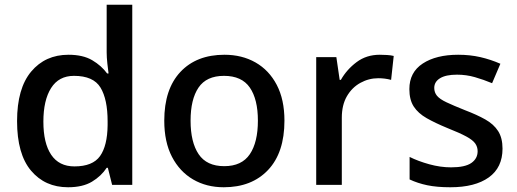

<svg xmlns="http://www.w3.org/2000/svg" viewBox="-20 -780 2183 810"><path d="M267 10Q170 10 111 -60Q52 -130 52 -269Q52 -407 111.5 -478Q171 -549 269 -549Q330 -549 369 -526Q408 -503 432 -470H438Q436 -484 433 -511Q430 -538 430 -559V-760H538V0H453L435 -72H430Q407 -37 368 -13.5Q329 10 267 10ZM294 -78Q371 -78 402 -121.5Q433 -165 434 -252V-268Q434 -361 404 -410.5Q374 -460 292 -460Q228 -460 195.5 -408.5Q163 -357 163 -267Q163 -176 196 -127Q229 -78 294 -78Z M1180 -271Q1180 -136 1111 -63Q1042 10 924 10Q851 10 794.5 -23Q738 -56 705.5 -118.5Q673 -181 673 -271Q673 -404 741 -476.5Q809 -549 927 -549Q1001 -549 1058 -516.5Q1115 -484 1147.5 -422Q1180 -360 1180 -271ZM784 -271Q784 -180 818 -129.5Q852 -79 926 -79Q1000 -79 1034 -129.5Q1068 -180 1068 -271Q1068 -361 1034 -410.5Q1000 -460 925 -460Q851 -460 817.5 -410.5Q784 -361 784 -271Z M1582 -549Q1596 -549 1612.5 -548Q1629 -547 1641 -544L1630 -443Q1604 -450 1576 -450Q1536 -450 1500.5 -430.5Q1465 -411 1443.5 -374Q1422 -337 1422 -283V0H1314V-539H1399L1413 -443H1418Q1443 -487 1484.5 -518Q1526 -549 1582 -549Z M2100 -153Q2100 -73 2042 -31.5Q1984 10 1880 10Q1823 10 1782.5 1.5Q1742 -7 1708 -23V-118Q1744 -100 1791 -87Q1838 -74 1883 -74Q1942 -74 1968.5 -92.5Q1995 -111 1995 -142Q1995 -160 1985 -174.5Q1975 -189 1947.5 -204Q1920 -219 1867 -240Q1816 -261 1780 -281.5Q1744 -302 1725.5 -330.5Q1707 -359 1707 -404Q1707 -475 1763.5 -512Q1820 -549 1913 -549Q1963 -549 2006.5 -539Q2050 -529 2091 -511L2056 -429Q2020 -444 1983.5 -454.5Q1947 -465 1908 -465Q1861 -465 1836.5 -450Q1812 -435 1812 -409Q1812 -390 1823.5 -376Q1835 -362 1863.5 -348.5Q1892 -335 1942 -315Q1992 -296 2027.5 -276Q2063 -256 2081.5 -227Q2100 -198 2100 -153Z"/></svg>

Font: Noto Sans Sora Sompeng Medium
Style: Regular
Weight: 500
Designer: Monotype Design Team. David Williams.
Foundry: Monotype Imaging Inc.
Version: Version 2.101; ttfautohint (v1.8.4.7-5d5b)